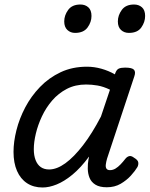

<svg xmlns="http://www.w3.org/2000/svg" viewBox="-20 -815 664 852"><path d="M169 17Q129 17 100 -2Q71 -21 55.5 -56.5Q40 -92 40 -141Q40 -186 53 -237.5Q66 -289 92 -338.5Q118 -388 157.5 -429Q197 -470 249 -494.5Q301 -519 366 -519Q398 -519 430 -510Q462 -501 490 -485L491 -489Q497 -506 507 -510.5Q517 -515 535 -515Q566 -515 574.5 -505.5Q583 -496 576 -476L455 -111Q451 -97 449.5 -85Q448 -73 452.5 -66.5Q457 -60 468 -60Q481 -60 492.5 -67Q504 -74 515 -85.5Q526 -97 536 -110Q543 -119 552.5 -122Q562 -125 575 -115Q592 -105 593.5 -94.5Q595 -84 590 -74Q580 -57 561 -36Q542 -15 515.5 0.5Q489 16 454 16Q422 16 403.5 4.5Q385 -7 377.5 -25.5Q370 -44 369.5 -66Q369 -88 373 -110Q374 -112 374.5 -114.5Q375 -117 375 -120Q338 -70 301.5 -40Q265 -10 231.5 3.5Q198 17 169 17ZM130 -153Q130 -125 138 -104.5Q146 -84 161 -73.5Q176 -63 198 -63Q232 -63 270 -90.5Q308 -118 348.5 -170.5Q389 -223 428 -298L468 -417Q439 -431 413 -435.5Q387 -440 362 -440Q314 -440 276.5 -420.5Q239 -401 211.5 -369Q184 -337 166 -298.5Q148 -260 139 -222Q130 -184 130 -153ZM313 -669Q293 -669 279 -682Q265 -695 265 -720Q265 -747 282.5 -771Q300 -795 337 -795Q358 -795 372 -782.5Q386 -770 386 -744Q386 -717 368.5 -693Q351 -669 313 -669ZM552 -669Q531 -669 517 -682Q503 -695 503 -720Q503 -747 520.5 -771Q538 -795 575 -795Q596 -795 610 -782.5Q624 -770 624 -744Q624 -717 607 -693Q590 -669 552 -669Z"/></svg>

Font: Playwrite SK
Style: Regular
Weight: 400
Designer: Veronika Burian, José Scaglione
Foundry: TypeTogether
Version: Version 1.002